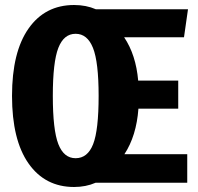

<svg xmlns="http://www.w3.org/2000/svg" viewBox="-20 -730 791 767"><path d="M477 -114H728V0H362Q323 17 276 17Q160 17 94 -77Q28 -171 28 -347Q28 -522 94 -616Q160 -710 276 -710Q324 -710 363 -693H731L715 -581H476Q523 -511 532 -408H692V-296H533Q525 -187 477 -114ZM374 -347Q374 -482 351.5 -538.5Q329 -595 282 -595Q235 -595 213 -538.5Q191 -482 191 -347Q191 -211 213 -154.5Q235 -98 282 -98Q330 -98 352 -154Q374 -210 374 -347Z"/></svg>

Font: Fira Sans Extra Condensed
Style: Bold
Weight: 700
Width: 1
Designer: Carrois Corporate & Edenspiekermann AG
Foundry: Carrois Corporate GbR & Edenspiekermann AG
Version: Version 4.203